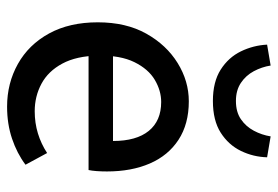

<svg xmlns="http://www.w3.org/2000/svg" viewBox="-141 -631 784 542"><g transform="rotate(90 251.0 -360.0)"><path d="M281 12Q215 12 160.5 -18.5Q106 -49 74.5 -106.5Q43 -164 43 -244Q43 -324 75 -381Q107 -438 158 -469.5Q209 -501 266 -501Q330 -501 374.5 -472Q419 -443 441.5 -391Q464 -339 464 -270Q464 -255 463 -241Q462 -227 460 -218H118L117 -287H378Q378 -353 349.5 -388Q321 -423 268 -423Q236 -423 205.5 -405Q175 -387 155.5 -347.5Q136 -308 137 -245Q138 -184 159.5 -144Q181 -104 216.5 -85Q252 -66 294 -66Q327 -66 356.5 -75Q386 -84 412 -101L445 -40Q413 -16 371.5 -2Q330 12 281 12ZM265 -569Q211 -569 176.5 -591Q142 -613 125 -648Q108 -683 106 -722L165 -732Q169 -707 181 -684.5Q193 -662 214 -648Q235 -634 265 -634Q296 -634 316.5 -648Q337 -662 349 -684.5Q361 -707 365 -732L424 -722Q423 -683 406 -648Q389 -613 354.5 -591Q320 -569 265 -569Z"/></g></svg>

Font: Mada Medium
Style: Regular
Weight: 500
Designer: Khaled Hosny
Version: Version 1.5